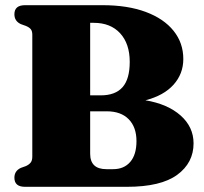

<svg xmlns="http://www.w3.org/2000/svg" viewBox="-20 -720 785 740"><path d="M726 -167.5Q726 -92.5 663 -46.2Q600 0 469 0H76.5Q35.5 0 35.5 -35Q35.5 -61.5 60.5 -73L80 -80Q92 -85.5 98.2 -93.5Q104.5 -101.5 104.5 -116.5V-586Q104.5 -600 98.8 -607.2Q93 -614.5 80 -620L60.5 -627Q35.5 -638.5 35.5 -665Q35.5 -700 76.5 -700H375.5Q472 -700 541.8 -674Q611.5 -648 649 -601.2Q686.5 -554.5 686.5 -492.5Q686.5 -435.5 648.8 -393.5Q611 -351.5 540.5 -333.5Q626.5 -319 676.2 -274.8Q726 -230.5 726 -167.5ZM341.5 -632H327.5V-352.5H368.5Q424.5 -352.5 452.2 -383.8Q480 -415 480 -481.5Q480 -551.5 443 -591.8Q406 -632 341.5 -632ZM391.5 -291H327.5V-127.5Q327.5 -68 390 -68H416Q458 -68 482 -96Q506 -124 506 -176Q506 -230 476 -260.5Q446 -291 391.5 -291Z"/></svg>

Font: Fraunces 72pt S050 Black
Style: Regular
Weight: 900
Version: Version 1.000; ttfautohint (v1.8.3)